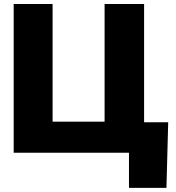

<svg xmlns="http://www.w3.org/2000/svg" viewBox="-20 -747 862 939"><path d="M802.6 -149.1 794 171.9H610.8V0H46.9V-727.3H237.2V-152H491.5V-727.3H684.7V-149.1Z"/></svg>

Font: Inter UI Black
Style: Regular
Weight: 900
Designer: Rasmus Andersson
Foundry: rsms
Version: 3.2;8d6f07862